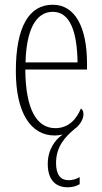

<svg xmlns="http://www.w3.org/2000/svg" viewBox="-20 -563 430 812"><path d="M266 229C286 229 301 225 317 216V186C299 196 286 199 269 199C237 199 217 177 217 126C217 57 256 15 296 -18C316 -32 333 -58 333 -80C333 -94 328 -101 322 -104C305 -62 272 -21 214 -21C135 -21 88 -101 87 -269H348V-294C348 -449 297 -543 203 -543C103 -543 47 -450 47 -262C47 -88 109 10 211 10C223 10 234 8 245 6C215 26 182 68 182 130C182 200 217 229 266 229ZM308 -299H88C91 -431 129 -513 203 -513C278 -513 306 -426 308 -299Z"/></svg>

Font: Noto Serif Thai ExtraCondensed ExtraLight
Style: Regular
Weight: 200
Width: 2
Designer: Monotype Design Team
Foundry: Monotype Imaging Inc.
Version: Version 2.002